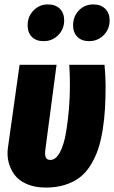

<svg xmlns="http://www.w3.org/2000/svg" viewBox="-20 -824 512 862"><path d="M175.8 -639.2Q142.1 -639.2 123 -658.4Q104 -677.7 104 -710Q104 -750 130.6 -777.1Q157.2 -804.2 194.8 -804.2Q229 -804.2 248.5 -784.9Q268.1 -765.6 268.1 -732.9Q268.1 -692.9 241.2 -666Q214.4 -639.2 175.8 -639.2ZM379.9 -639.2Q346.7 -639.2 327.4 -658.7Q308.1 -678.2 308.1 -710Q308.1 -750.5 334.2 -777.3Q360.4 -804.2 398.9 -804.2Q432.6 -804.2 452.4 -784.7Q472.2 -765.1 472.2 -732.9Q472.2 -692.9 445.3 -666Q418.5 -639.2 379.9 -639.2ZM449.2 -533.2Q454.1 -478 454.1 -441.9Q454.1 -383.8 451.4 -336.7Q448.7 -289.6 440.9 -240.7Q433.1 -191.9 420.7 -154.8Q408.2 -117.7 387.7 -84Q367.2 -50.3 339.4 -28.6Q311.5 -6.8 272.7 5.6Q233.9 18.1 186 18.1Q136.2 18.1 99.6 2Q63 -14.2 43.9 -41Q24.9 -67.9 17.8 -99.1Q10.7 -130.4 16.1 -164.1L67.9 -533.2H233.9L184.1 -155.8Q180.2 -129.9 185.3 -117.9Q190.4 -106 206.1 -106Q231 -106 249.3 -140.6Q267.6 -175.3 276.6 -230.2Q285.6 -285.2 289.8 -337.9Q293.9 -390.6 293.9 -441.9Q293.9 -491.2 291 -533.2Z"/></svg>

Font: Fira Sans Compressed ExtraBold
Style: Italic
Weight: 800
Width: 3
Italic angle: -8°
Designer: Carrois Corporate & Edenspiekermann AG
Foundry: Carrois Corporate GbR & Edenspiekermann AG
Version: Version 4.203;PS 004.203;hotconv 1.0.88;makeotf.lib2.5.64775